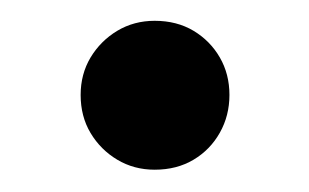

<svg xmlns="http://www.w3.org/2000/svg" viewBox="-20 -298 290 180"><path d="M125 -138.9Q105.6 -138.9 89.9 -148.3Q74.3 -157.6 64.9 -173.3Q55.6 -188.9 55.6 -209Q55.6 -228.5 64.9 -244.1Q74.3 -259.7 89.9 -269.1Q105.6 -278.5 125 -278.5Q145.8 -278.5 161.5 -269.1Q177.1 -259.7 186.1 -244.1Q195.1 -228.5 195.1 -209Q195.1 -189.6 186.1 -173.6Q177.1 -157.6 161.5 -148.3Q145.8 -138.9 125 -138.9Z"/></svg>

Font: Afacad Flux SemiBold
Style: Regular
Weight: 600
Designer: Kristian Moeller
Foundry: Dicotype
Version: Version 1.100